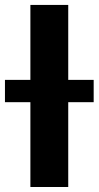

<svg xmlns="http://www.w3.org/2000/svg" viewBox="-61 -747 394 767"><path d="M211.6 -727.3V0H60.4V-727.3ZM-41.2 -338.8V-427.9H313.2V-338.8Z"/></svg>

Font: Inter UI
Style: Bold
Weight: 700
Designer: Rasmus Andersson
Foundry: rsms
Version: 3.2;8d6f07862